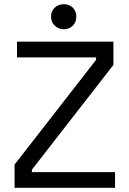

<svg xmlns="http://www.w3.org/2000/svg" viewBox="-20 -900 617 920"><path d="M49.8 0Q49.8 -27.3 49.8 -111.3Q147.5 -236.3 440.4 -613.3Q440.4 -616.2 440.4 -625Q345.7 -625 61.5 -625Q61.5 -643.6 61.5 -700.2Q177.7 -700.2 523.4 -700.2Q523.4 -671.9 523.4 -588.9Q425.8 -463.9 132.8 -86.9Q132.8 -84 132.8 -75.2Q232.4 -75.2 531.2 -75.2Q531.2 -56.6 531.2 0Q411.1 0 49.8 0ZM286.1 -759.8Q259.8 -759.8 242.2 -777.3Q224.6 -793.9 224.6 -820.3Q224.6 -846.7 242.2 -863.3Q259.8 -879.9 286.1 -879.9Q311.5 -879.9 329.1 -863.3Q345.7 -846.7 345.7 -820.3Q345.7 -793.9 329.1 -777.3Q311.5 -759.8 286.1 -759.8Z"/></svg>

Font: Kadena Space Grotesk
Style: Regular
Weight: 400
Designer: Florian Karsten
Version: Version 2.000